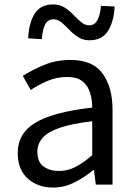

<svg xmlns="http://www.w3.org/2000/svg" viewBox="-20 -825 603 858"><path d="M216.8 13.2Q148.9 13.2 104 -27.1Q59.1 -67.4 59.1 -141.1Q59.1 -229.5 138.9 -277.1Q218.8 -324.7 392.1 -344.2Q392.1 -378.9 382.6 -410.4Q373 -441.9 348.9 -461.4Q324.7 -481 279.8 -481Q232.9 -481 191.2 -462.9Q149.4 -444.8 117.2 -422.9L82 -485.8Q118.7 -509.8 173.8 -533.4Q229 -557.1 294.9 -557.1Q394.5 -557.1 438.7 -496.1Q482.9 -435.1 482.9 -334V0H408.2L399.9 -64.9H397Q357.9 -32.7 312.5 -9.8Q267.1 13.2 216.8 13.2ZM243.2 -61Q282.2 -61 317.1 -78.9Q352.1 -96.7 392.1 -131.8V-283.2Q300.3 -272.5 246.8 -253.9Q193.4 -235.4 170.2 -208.7Q147 -182.1 147 -147Q147 -100.6 174.8 -80.8Q202.6 -61 243.2 -61ZM379.9 -645Q350.6 -645 328.9 -659.2Q307.1 -673.3 289.6 -691.9Q272 -710.4 255.1 -724.6Q238.3 -738.8 219.2 -738.8Q193.4 -738.8 181.4 -714.6Q169.4 -690.4 167 -649.9L106 -653.8Q108.4 -719.2 134 -762.2Q159.7 -805.2 217.8 -805.2Q247.6 -805.2 269.3 -791Q291 -776.9 308.6 -758.5Q326.2 -740.2 342.8 -726.1Q359.4 -711.9 378.9 -711.9Q403.8 -711.9 416 -736.3Q428.2 -760.7 431.2 -798.8L492.2 -795.9Q489.7 -732.4 463.9 -688.7Q438 -645 379.9 -645Z"/></svg>

Font: Source Han Sans CN
Style: Regular
Weight: 400
Designer: Ryoko NISHIZUKA  (kana, bopomofo & ideographs); Paul D. Hunt (Latin, Greek & Cyrillic); Sandoll Communications , Soo-you
Foundry: Adobe
Version: Version 2.004;hotconv 1.0.118;makeotfexe 2.5.65603